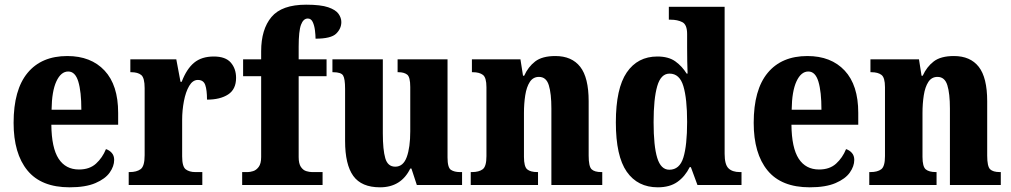

<svg xmlns="http://www.w3.org/2000/svg" viewBox="-20 -789 4311 819"><path d="M277 10Q156 10 97 -62Q38 -134 38 -265Q38 -406 97.5 -478Q157 -550 267 -550Q368 -550 426 -488Q484 -426 484 -308V-257H199Q200 -158 230 -112Q260 -66 317 -66Q362 -66 389.5 -91Q417 -116 432 -153Q447 -148 457 -136.5Q467 -125 467 -107Q467 -80 448 -53Q429 -26 387 -8Q345 10 277 10ZM327 -321Q327 -398 314 -441Q301 -484 271 -484Q240 -484 220.5 -442Q201 -400 200 -321Z M529 0V-55H533Q563 -55 580 -67.5Q597 -80 597 -127V-413Q597 -457 582.5 -469Q568 -481 540 -481H536V-536H732L750 -440H755Q776 -495 808 -521.5Q840 -548 892 -548Q942 -548 964.5 -522Q987 -496 987 -457Q987 -408 953 -386Q919 -364 863 -364Q863 -405 855.5 -426.5Q848 -448 824 -448Q802 -448 787 -422.5Q772 -397 764.5 -357.5Q757 -318 757 -278V-122Q757 -78 772.5 -66.5Q788 -55 813 -55H843V0Z M1013 0V-55H1037Q1046 -55 1059.5 -59Q1073 -63 1083.5 -77Q1094 -91 1094 -119V-464H1017V-536H1094V-570Q1094 -664 1138 -716.5Q1182 -769 1286 -769Q1348 -769 1380 -758Q1412 -747 1424 -730Q1436 -713 1436 -695Q1436 -667 1414 -645.5Q1392 -624 1326 -624Q1326 -639 1323.5 -659.5Q1321 -680 1314 -695Q1307 -710 1293 -710Q1274 -710 1264 -683.5Q1254 -657 1254 -590V-536H1373V-464H1254V-119Q1254 -91 1263.5 -77Q1273 -63 1286.5 -59Q1300 -55 1311 -55H1356V0Z M1601 10Q1522 10 1487 -38.5Q1452 -87 1452 -188V-410Q1452 -453 1443.5 -467Q1435 -481 1401 -481H1398V-536H1613V-220Q1613 -150 1623.5 -114Q1634 -78 1666 -78Q1700 -78 1715 -119Q1730 -160 1730 -229V-418Q1730 -461 1716.5 -471Q1703 -481 1680 -481H1676V-536H1889V-117Q1889 -74 1903.5 -64.5Q1918 -55 1942 -55H1951V0H1758L1735 -70H1730Q1691 10 1601 10Z M1988 0V-55H1993Q2023 -55 2039 -67Q2055 -79 2055 -123V-417Q2055 -458 2040 -469.5Q2025 -481 1997 -481H1993V-536H2200L2211 -466H2216Q2233 -504 2263 -527Q2293 -550 2349 -550Q2419 -550 2455 -504Q2491 -458 2491 -357V-125Q2491 -79 2503.5 -67Q2516 -55 2545 -55H2549V0H2332V-326Q2332 -390 2321 -425.5Q2310 -461 2279 -461Q2254 -461 2240 -439.5Q2226 -418 2220.5 -382.5Q2215 -347 2215 -307V-120Q2215 -78 2229 -66.5Q2243 -55 2272 -55H2275V0Z M2786 10Q2700 10 2653.5 -56.5Q2607 -123 2607 -267Q2607 -412 2653.5 -480Q2700 -548 2784 -548Q2832 -548 2861 -527Q2890 -506 2909 -475H2913Q2912 -498 2911.5 -528Q2911 -558 2911 -587V-644Q2911 -684 2890.5 -694.5Q2870 -705 2841 -705H2833V-760H3071V-133Q3071 -87 3087.5 -71Q3104 -55 3136 -55H3143V0H2955L2927 -76H2922Q2902 -36 2869.5 -13Q2837 10 2786 10ZM2835 -65Q2879 -65 2895 -117Q2911 -169 2911 -269Q2911 -368 2895 -421.5Q2879 -475 2836 -475Q2799 -475 2783.5 -421.5Q2768 -368 2768 -268Q2768 -166 2783.5 -115.5Q2799 -65 2835 -65Z M3434 10Q3313 10 3254 -62Q3195 -134 3195 -265Q3195 -406 3254.5 -478Q3314 -550 3424 -550Q3525 -550 3583 -488Q3641 -426 3641 -308V-257H3356Q3357 -158 3387 -112Q3417 -66 3474 -66Q3519 -66 3546.5 -91Q3574 -116 3589 -153Q3604 -148 3614 -136.5Q3624 -125 3624 -107Q3624 -80 3605 -53Q3586 -26 3544 -8Q3502 10 3434 10ZM3484 -321Q3484 -398 3471 -441Q3458 -484 3428 -484Q3397 -484 3377.5 -442Q3358 -400 3357 -321Z M3688 0V-55H3693Q3723 -55 3739 -67Q3755 -79 3755 -123V-417Q3755 -458 3740 -469.5Q3725 -481 3697 -481H3693V-536H3900L3911 -466H3916Q3933 -504 3963 -527Q3993 -550 4049 -550Q4119 -550 4155 -504Q4191 -458 4191 -357V-125Q4191 -79 4203.5 -67Q4216 -55 4245 -55H4249V0H4032V-326Q4032 -390 4021 -425.5Q4010 -461 3979 -461Q3954 -461 3940 -439.5Q3926 -418 3920.5 -382.5Q3915 -347 3915 -307V-120Q3915 -78 3929 -66.5Q3943 -55 3972 -55H3975V0Z"/></svg>

Font: Noto Serif Armenian Condensed ExtraBold
Style: Regular
Weight: 800
Width: 3
Designer: Monotype Design Team
Foundry: Monotype Imaging Inc.
Version: Version 2.008; ttfautohint (v1.8.4.7-5d5b)